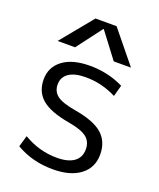

<svg xmlns="http://www.w3.org/2000/svg" viewBox="-142 -844 781 942"><g transform="rotate(20 248.5 -373.5)"><path d="M246 -722 146 -590H55L192 -757H302L438 -590H348L248 -722ZM55 -390Q55 -454 105.5 -492Q156 -530 247 -530Q342 -530 423 -490L407 -431Q330 -470 247 -470Q189 -470 158.5 -449Q128 -428 128 -390Q128 -354 154.5 -333Q181 -312 251 -300Q353 -283 397.5 -244Q442 -205 442 -137Q442 -69 390.5 -29.5Q339 10 247 10Q140 10 55 -40L72 -99Q154 -50 247 -50Q305 -50 336 -72.5Q367 -95 367 -137Q367 -177 339.5 -199Q312 -221 243 -233Q144 -250 99.5 -287.5Q55 -325 55 -390Z"/></g></svg>

Font: M PLUS 1p
Style: Regular
Weight: 400
Version: Version 1.062